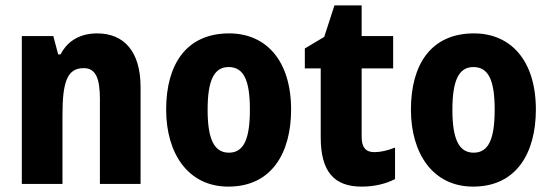

<svg xmlns="http://www.w3.org/2000/svg" viewBox="-20 -683 2047 713"><path d="M341 -559C281 -559 232 -534 205 -481H196L178 -549H61V0H212V-256C212 -380 230 -430 291 -430C336 -430 351 -391 351 -315V0H502V-360C502 -492 440 -559 341 -559Z M1061 -276C1061 -458 968 -559 831 -559C672 -559 597 -444 597 -276C597 -115 677 10 828 10C991 10 1061 -118 1061 -276ZM751 -275C751 -383 774 -434 829 -434C886 -434 908 -383 908 -276C908 -168 886 -116 830 -116C774 -116 751 -169 751 -275Z M1370 -118C1338 -118 1323 -136 1323 -174V-429H1440V-549H1323V-663H1222L1184 -546L1112 -503V-429H1171V-173C1171 -44 1222 10 1323 10C1372 10 1414 -1 1447 -18V-135C1419 -124 1394 -118 1370 -118Z M1970 -276C1970 -458 1877 -559 1740 -559C1581 -559 1506 -444 1506 -276C1506 -115 1586 10 1737 10C1900 10 1970 -118 1970 -276ZM1660 -275C1660 -383 1683 -434 1738 -434C1795 -434 1817 -383 1817 -276C1817 -168 1795 -116 1739 -116C1683 -116 1660 -169 1660 -275Z"/></svg>

Font: Noto Sans Gurmukhi UI Condensed ExtraBold
Style: Regular
Weight: 800
Width: 3
Designer: Jelle Bosma - Monotype Design Team
Foundry: Monotype Imaging Inc.
Version: Version 2.004